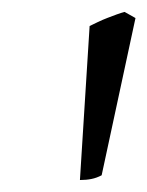

<svg xmlns="http://www.w3.org/2000/svg" viewBox="-20 -718 245 319"><path d="M148.9 -426.8Q140.6 -422.4 132.1 -420.7Q123.5 -418.9 112.8 -418.9L128.9 -674.8Q134.8 -677.7 142.6 -681.4Q150.4 -685.1 158.4 -688.2Q166.5 -691.4 174.1 -694.1Q181.6 -696.8 187 -698.2L205.1 -688Z"/></svg>

Font: Gentium Plus Phon
Style: Italic
Weight: 400
Italic angle: -8°
Designer: J. Victor Gaultney, Annie Olsen, Iska Routamaa, Becca Hirsbrunner
Foundry: SIL International
Version: Version 5.000